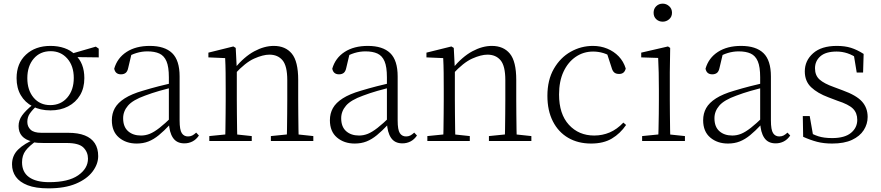

<svg xmlns="http://www.w3.org/2000/svg" viewBox="-20 -774 4834 1054"><path d="M246 260Q176 260 132 243Q88 226 67 196.5Q46 167 46 128Q46 80 79.5 47Q113 14 177 -13L183 -3Q140 27 120.5 53Q101 79 101 117Q101 171 139.5 198.5Q178 226 250 226Q355 226 409 188.5Q463 151 463 97Q463 61 438 36Q413 11 346 11H220Q203 11 187 10Q171 9 157 5V3Q82 -15 82 -82Q82 -113 101 -140Q120 -167 162 -201V-210L186 -198Q157 -170 143.5 -150.5Q130 -131 130 -105Q130 -79 148 -62Q166 -45 207 -45H354Q409 -45 445.5 -30.5Q482 -16 500.5 12.5Q519 41 519 83Q519 127 488 168Q457 209 396.5 234.5Q336 260 246 260ZM257 -168Q201 -168 159 -190Q117 -212 94 -251.5Q71 -291 71 -345Q71 -426 122.5 -474Q174 -522 257 -522Q299 -522 333.5 -510Q368 -498 391 -475L393 -473Q443 -428 443 -345Q443 -291 419.5 -251.5Q396 -212 354 -190Q312 -168 257 -168ZM256 -197Q314 -197 349.5 -238.5Q385 -280 385 -346Q385 -412 349.5 -452.5Q314 -493 258 -493Q200 -493 165 -452Q130 -411 130 -345Q130 -279 164.5 -238Q199 -197 256 -197ZM362 -461V-478H368L506 -518L522 -507V-459Z M730 14Q672 14 633 -19Q594 -52 594 -114Q594 -151 610.5 -180.5Q627 -210 664.5 -234Q702 -258 764 -276Q807 -289 851.5 -300.5Q896 -312 936 -321V-297Q896 -287 854.5 -275Q813 -263 776 -249Q709 -225 682.5 -194Q656 -163 656 -125Q656 -78 683 -54Q710 -30 754 -30Q779 -30 802.5 -39.5Q826 -49 855.5 -72Q885 -95 925 -134L931 -89H912Q880 -55 852 -32Q824 -9 795 2.5Q766 14 730 14ZM992 13Q950 13 929.5 -17.5Q909 -48 907 -102V-106V-350Q907 -407 894 -437.5Q881 -468 855 -480Q829 -492 789 -492Q759 -492 729 -483Q699 -474 667 -454L703 -482L684 -402Q680 -382 670 -374Q660 -366 644 -366Q613 -366 607 -397Q624 -456 675 -489Q726 -522 802 -522Q884 -522 925 -482.5Q966 -443 966 -354V-113Q966 -61 978 -43Q990 -25 1012 -25Q1025 -25 1035 -30Q1045 -35 1057 -46L1072 -30Q1057 -8 1036.5 2.5Q1016 13 992 13Z M1129 0V-27L1239 -38H1259L1362 -27V0ZM1216 0Q1217 -24 1217.5 -64.5Q1218 -105 1218.5 -149Q1219 -193 1219 -226V-281Q1219 -333 1218.5 -375.5Q1218 -418 1216 -455L1124 -459V-485L1261 -519L1274 -511L1280 -393V-392V-226Q1280 -193 1280.5 -149Q1281 -105 1281.5 -64.5Q1282 -24 1283 0ZM1467 0V-27L1576 -38H1597L1700 -27V0ZM1554 0Q1555 -24 1555.5 -64Q1556 -104 1556.5 -148Q1557 -192 1557 -226V-334Q1557 -412 1531 -443Q1505 -474 1459 -474Q1424 -474 1375.5 -452.5Q1327 -431 1269 -368L1259 -398H1267Q1321 -463 1376 -492.5Q1431 -522 1483 -522Q1547 -522 1582 -479.5Q1617 -437 1617 -335V-226Q1617 -192 1617.5 -148Q1618 -104 1618.5 -64Q1619 -24 1620 0Z M1927 14Q1869 14 1830 -19Q1791 -52 1791 -114Q1791 -151 1807.5 -180.5Q1824 -210 1861.5 -234Q1899 -258 1961 -276Q2004 -289 2048.5 -300.5Q2093 -312 2133 -321V-297Q2093 -287 2051.5 -275Q2010 -263 1973 -249Q1906 -225 1879.5 -194Q1853 -163 1853 -125Q1853 -78 1880 -54Q1907 -30 1951 -30Q1976 -30 1999.5 -39.5Q2023 -49 2052.5 -72Q2082 -95 2122 -134L2128 -89H2109Q2077 -55 2049 -32Q2021 -9 1992 2.5Q1963 14 1927 14ZM2189 13Q2147 13 2126.5 -17.5Q2106 -48 2104 -102V-106V-350Q2104 -407 2091 -437.5Q2078 -468 2052 -480Q2026 -492 1986 -492Q1956 -492 1926 -483Q1896 -474 1864 -454L1900 -482L1881 -402Q1877 -382 1867 -374Q1857 -366 1841 -366Q1810 -366 1804 -397Q1821 -456 1872 -489Q1923 -522 1999 -522Q2081 -522 2122 -482.5Q2163 -443 2163 -354V-113Q2163 -61 2175 -43Q2187 -25 2209 -25Q2222 -25 2232 -30Q2242 -35 2254 -46L2269 -30Q2254 -8 2233.5 2.5Q2213 13 2189 13Z M2326 0V-27L2436 -38H2456L2559 -27V0ZM2413 0Q2414 -24 2414.5 -64.5Q2415 -105 2415.5 -149Q2416 -193 2416 -226V-281Q2416 -333 2415.5 -375.5Q2415 -418 2413 -455L2321 -459V-485L2458 -519L2471 -511L2477 -393V-392V-226Q2477 -193 2477.5 -149Q2478 -105 2478.5 -64.5Q2479 -24 2480 0ZM2664 0V-27L2773 -38H2794L2897 -27V0ZM2751 0Q2752 -24 2752.5 -64Q2753 -104 2753.5 -148Q2754 -192 2754 -226V-334Q2754 -412 2728 -443Q2702 -474 2656 -474Q2621 -474 2572.5 -452.5Q2524 -431 2466 -368L2456 -398H2464Q2518 -463 2573 -492.5Q2628 -522 2680 -522Q2744 -522 2779 -479.5Q2814 -437 2814 -335V-226Q2814 -192 2814.5 -148Q2815 -104 2815.5 -64Q2816 -24 2817 0Z M3225 14Q3153 14 3099 -17.5Q3045 -49 3015 -108Q2985 -167 2985 -248Q2985 -335 3020.5 -396.5Q3056 -458 3113 -490Q3170 -522 3235 -522Q3277 -522 3313.5 -507Q3350 -492 3376.5 -464.5Q3403 -437 3415 -398Q3408 -368 3379 -368Q3361 -368 3351.5 -376.5Q3342 -385 3337 -404L3309 -490L3352 -452Q3321 -474 3293 -482.5Q3265 -491 3236 -491Q3183 -491 3140.5 -462Q3098 -433 3073.5 -380.5Q3049 -328 3049 -255Q3049 -148 3103 -89Q3157 -30 3242 -30Q3287 -30 3327 -47Q3367 -64 3402 -101L3417 -88Q3385 -41 3339 -13.5Q3293 14 3225 14Z M3505 0V-27L3616 -38H3635L3740 -27V0ZM3593 0Q3594 -24 3595 -64.5Q3596 -105 3596.5 -149Q3597 -193 3597 -226V-281Q3597 -332 3596 -375Q3595 -418 3593 -456L3500 -459V-485L3647 -519L3659 -511L3657 -377V-226Q3657 -193 3657.5 -149Q3658 -105 3658.5 -64.5Q3659 -24 3660 0ZM3618 -655Q3597 -655 3582.5 -668.5Q3568 -682 3568 -704Q3568 -726 3582.5 -740Q3597 -754 3618 -754Q3638 -754 3653.5 -740Q3669 -726 3669 -704Q3669 -682 3653.5 -668.5Q3638 -655 3618 -655Z M3976 14Q3918 14 3879 -19Q3840 -52 3840 -114Q3840 -151 3856.5 -180.5Q3873 -210 3910.5 -234Q3948 -258 4010 -276Q4053 -289 4097.5 -300.5Q4142 -312 4182 -321V-297Q4142 -287 4100.5 -275Q4059 -263 4022 -249Q3955 -225 3928.5 -194Q3902 -163 3902 -125Q3902 -78 3929 -54Q3956 -30 4000 -30Q4025 -30 4048.5 -39.5Q4072 -49 4101.5 -72Q4131 -95 4171 -134L4177 -89H4158Q4126 -55 4098 -32Q4070 -9 4041 2.5Q4012 14 3976 14ZM4238 13Q4196 13 4175.5 -17.5Q4155 -48 4153 -102V-106V-350Q4153 -407 4140 -437.5Q4127 -468 4101 -480Q4075 -492 4035 -492Q4005 -492 3975 -483Q3945 -474 3913 -454L3949 -482L3930 -402Q3926 -382 3916 -374Q3906 -366 3890 -366Q3859 -366 3853 -397Q3870 -456 3921 -489Q3972 -522 4048 -522Q4130 -522 4171 -482.5Q4212 -443 4212 -354V-113Q4212 -61 4224 -43Q4236 -25 4258 -25Q4271 -25 4281 -30Q4291 -35 4303 -46L4318 -30Q4303 -8 4282.5 2.5Q4262 13 4238 13Z M4548 14Q4502 14 4465.5 4.5Q4429 -5 4389 -23L4387 -137H4425L4446 -17L4414 -18V-54Q4441 -36 4472 -26Q4503 -16 4548 -16Q4617 -16 4651.5 -44.5Q4686 -73 4686 -116Q4686 -154 4662.5 -177.5Q4639 -201 4577 -221L4527 -240Q4468 -262 4433 -295Q4398 -328 4398 -382Q4398 -441 4443.5 -481.5Q4489 -522 4574 -522Q4618 -522 4651.5 -511.5Q4685 -501 4721 -478L4718 -376H4683L4665 -485L4692 -483V-450Q4661 -472 4632 -481.5Q4603 -491 4573 -491Q4513 -491 4483.5 -465Q4454 -439 4454 -399Q4454 -360 4479 -337.5Q4504 -315 4558 -296L4606 -278Q4681 -251 4712 -216.5Q4743 -182 4743 -132Q4743 -93 4721.5 -59.5Q4700 -26 4657 -6Q4614 14 4548 14Z"/></svg>

Font: Noto Serif SC ExtraLight
Style: Regular
Weight: 200
Designer: Ryoko NISHIZUKA 西塚涼子 (kana & ideographs); Frank Grießhammer (Latin, Greek & Cyrillic); Wenlong ZHANG 张文龙 (bopomofo); San
Foundry: Adobe
Version: Version 2.002-H1;hotconv 1.1.0;makeotfexe 2.6.0